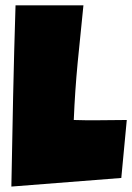

<svg xmlns="http://www.w3.org/2000/svg" viewBox="-20 -727 494 718"><path d="M454.1 -278.3 433.6 -61.5 22.5 -29.3Q25.4 -199.7 29.1 -368.2Q32.7 -536.6 38.1 -707H292Q280.8 -600.1 270.5 -493.4Q260.3 -386.7 255.9 -278.3Q278.8 -277.3 301.3 -277.3H305.7Q305.7 -277.3 305.7 -277.3Q305.7 -277.3 305.7 -277.3Q305.7 -277.3 305.7 -277.3Q305.7 -277.3 305.7 -277.3H308.1Q308.1 -277.3 308.1 -277.3Q308.1 -277.3 308.1 -277.3Q308.1 -277.3 308.1 -277.3Q308.1 -277.3 308.1 -277.3H308.6Q308.6 -277.3 308.6 -277.3Q308.6 -277.3 308.6 -277.3Q308.6 -277.3 308.6 -277.3Q308.6 -277.3 308.6 -277.3H314Q314 -277.3 314 -277.3Q314 -277.3 314 -277.3Q314 -277.3 314 -277.3Q314 -277.3 314 -277.3H319.3Q319.3 -277.3 319.3 -277.3Q319.3 -277.3 319.3 -277.3Q319.3 -277.3 319.3 -277.3Q319.3 -277.3 319.3 -277.3H346.7Q374 -277.3 400.4 -277.8Q426.8 -278.3 454.1 -278.3Z"/></svg>

Font: Luckiest Guy
Style: Regular
Weight: 400
Designer: Astigmatic (AOETI)
Foundry: Astigmatic (AOETI)
Version: Version 1.000